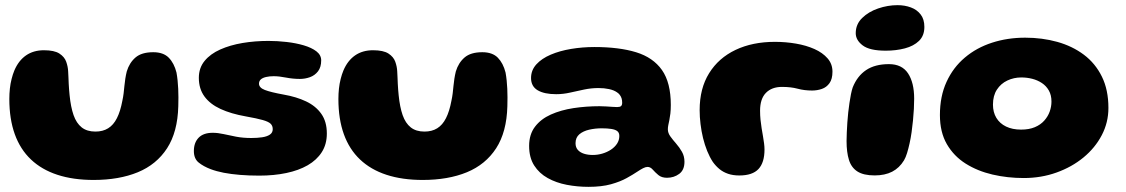

<svg xmlns="http://www.w3.org/2000/svg" viewBox="-20 -658 4344 741"><path d="M341.6 36.5Q262.4 36.5 201.6 16.6Q140.9 -3.2 99.6 -42.4Q58.2 -81.5 37.1 -140Q16 -198.5 16 -275.9Q16 -296.4 18.1 -315.9Q20.2 -335.5 24.8 -353.4Q29.2 -371.2 35.5 -386.2Q51.5 -424 80.3 -444.1Q109.1 -464.1 149.6 -464.1Q189.4 -464.1 209.1 -451.4Q228.8 -438.6 235.5 -419.8Q242.2 -400.9 243 -382.9Q243.8 -371.1 244.2 -358.9Q244.6 -346.6 245.2 -334.6Q245.9 -322.5 246.7 -311.3Q247.5 -300.1 248.6 -290.4Q253.1 -245 263.9 -213.8Q274.8 -182.6 295.2 -166.4Q315.6 -150.2 348.1 -150.2Q377 -150.2 397.4 -162.9Q417.9 -175.5 431.2 -201.9Q444.6 -228.2 452.2 -269.1Q455.4 -283.5 457.1 -297.8Q458.9 -312 460.1 -326.1Q461.4 -340.1 463.6 -354.2Q465.8 -368.2 469.2 -382.2Q479.2 -415.6 502.9 -436.1Q526.6 -456.5 571.4 -456.5Q610.5 -456.5 631.3 -435.3Q652.1 -414.1 661.1 -378.1Q663.8 -363.4 665.4 -347.6Q667.1 -331.9 667.8 -315.4Q668.5 -298.9 668.6 -282Q668.8 -265.1 668.1 -248.1Q665.6 -148.9 624.9 -85.9Q584.1 -23 511.8 6.8Q439.4 36.5 341.6 36.5Z M980.6 19.8Q941.2 19.8 906.8 17Q872.2 14.2 843.8 8.8Q815.2 3.2 793.2 -5.1Q764.9 -15.9 746.6 -30.8Q728.2 -45.8 728.2 -75.1Q728.2 -107.5 746.6 -126.5Q765 -145.5 800.8 -145.5Q820.9 -145.5 843.1 -140.5Q865.2 -135.5 891.7 -130.4Q918.1 -125.4 950 -125.4Q973.1 -125.4 991.8 -128.2Q1010.5 -131 1021.6 -138.5Q1032.6 -146 1032.6 -159.4Q1032.6 -172.5 1024.5 -180.4Q1016.4 -188.4 993.9 -194.8Q971.5 -201.2 928.5 -208.8Q871.6 -218.8 831.1 -237.5Q790.6 -256.2 769 -285.8Q747.4 -315.4 747.4 -357.5Q747.4 -395.9 769.6 -422.9Q791.8 -450 830 -467Q868.2 -484 916.2 -492.1Q964.2 -500.1 1016 -500.1Q1050.5 -500.1 1086.2 -496Q1122 -491.9 1152.3 -483Q1182.6 -474.1 1201.1 -459.9Q1219.6 -445.6 1219.6 -425Q1219.6 -398.8 1207.4 -382.9Q1195.1 -367 1176.4 -360.2Q1157.6 -353.4 1137.6 -353.4Q1110.6 -353.4 1083.8 -358.6Q1057 -363.9 1036.2 -363.9Q1020 -363.9 1007.1 -360.9Q994.1 -358 986.9 -351.8Q979.6 -345.5 979.6 -335.1Q979.6 -319.5 1002.1 -310.8Q1024.5 -302.1 1075 -292.9Q1124 -284.4 1161.4 -266.6Q1198.9 -248.8 1220.1 -218.6Q1241.4 -188.5 1241.4 -142.8Q1241.4 -101.2 1221.9 -70.8Q1202.5 -40.4 1167.5 -20.2Q1132.5 -0.1 1084.9 9.8Q1037.4 19.8 980.6 19.8Z M1611.6 36.5Q1532.4 36.5 1471.6 16.6Q1410.9 -3.2 1369.6 -42.4Q1328.2 -81.5 1307.1 -140Q1286 -198.5 1286 -275.9Q1286 -296.4 1288.1 -315.9Q1290.2 -335.5 1294.8 -353.4Q1299.2 -371.2 1305.5 -386.2Q1321.5 -424 1350.3 -444.1Q1379.1 -464.1 1419.6 -464.1Q1459.4 -464.1 1479.1 -451.4Q1498.8 -438.6 1505.5 -419.8Q1512.2 -400.9 1513 -382.9Q1513.8 -371.1 1514.2 -358.9Q1514.6 -346.6 1515.2 -334.6Q1515.9 -322.5 1516.7 -311.3Q1517.5 -300.1 1518.6 -290.4Q1523.1 -245 1533.9 -213.8Q1544.8 -182.6 1565.2 -166.4Q1585.6 -150.2 1618.1 -150.2Q1647 -150.2 1667.4 -162.9Q1687.9 -175.5 1701.2 -201.9Q1714.6 -228.2 1722.2 -269.1Q1725.4 -283.5 1727.1 -297.8Q1728.9 -312 1730.1 -326.1Q1731.4 -340.1 1733.6 -354.2Q1735.8 -368.2 1739.2 -382.2Q1749.2 -415.6 1772.9 -436.1Q1796.6 -456.5 1841.4 -456.5Q1880.5 -456.5 1901.3 -435.3Q1922.1 -414.1 1931.1 -378.1Q1933.8 -363.4 1935.4 -347.6Q1937.1 -331.9 1937.8 -315.4Q1938.5 -298.9 1938.6 -282Q1938.8 -265.1 1938.1 -248.1Q1935.6 -148.9 1894.9 -85.9Q1854.1 -23 1781.8 6.8Q1709.4 36.5 1611.6 36.5Z M2251.1 63.1Q2208.5 63.1 2167.6 55.3Q2126.6 47.5 2093.8 29.2Q2061 11 2041.6 -19.4Q2022.1 -49.9 2022.1 -94.8Q2022.1 -139.2 2044.7 -168.9Q2067.2 -198.6 2105.8 -215.9Q2144.4 -233.2 2193.1 -240.7Q2241.8 -248.1 2294 -248.1Q2307 -248.1 2319.9 -247.2Q2332.9 -246.4 2343.9 -245.6Q2355 -244.8 2361.6 -244.8Q2372.8 -244.8 2377 -248.7Q2381.2 -252.6 2381.2 -261.6Q2381.2 -271.1 2378.9 -278.5Q2376.5 -285.9 2372 -291.8Q2367.5 -297.8 2361 -301.9Q2349.1 -310.2 2330.4 -314.2Q2311.8 -318.2 2289.8 -318.2Q2261.8 -318.2 2234.3 -312.4Q2206.9 -306.6 2180.1 -300.6Q2153.4 -294.5 2126.5 -294.5Q2080.6 -294.5 2055.1 -309.6Q2029.5 -324.8 2029.5 -356.9Q2029.5 -387.1 2050.1 -409.7Q2070.6 -432.2 2105.6 -447.1Q2140.5 -462 2184.2 -469.2Q2228 -476.5 2273.9 -476.5Q2369.2 -476.5 2434.9 -456.4Q2500.6 -436.2 2534.8 -387.7Q2568.9 -339.1 2568.9 -253.1Q2568.9 -233.9 2567.2 -219.5Q2565.5 -205.1 2563.2 -194.2Q2560.9 -183.4 2559.2 -175Q2557.5 -166.6 2557.5 -158.9Q2557.5 -145 2567.1 -131.6Q2576.8 -118.1 2589.6 -103.6Q2602.4 -89 2612 -72Q2621.6 -55 2621.6 -33.6Q2621.6 -1.9 2601.3 13.1Q2581 28.1 2554.2 28.1Q2533.5 28.1 2520.9 17.6Q2508.4 7.1 2499.3 -3.3Q2490.2 -13.8 2479.2 -13.8Q2471.6 -13.8 2461.9 -8.8Q2452.1 -3.8 2439.1 4.9Q2423.4 15.5 2398.7 29.2Q2374 43 2337.9 53.1Q2301.9 63.1 2251.1 63.1ZM2267.9 -59.9Q2286.5 -59.9 2304.6 -65.2Q2322.6 -70.5 2337.6 -80.2Q2352.5 -90 2361.4 -103.5Q2370.2 -117 2370.2 -133.2Q2370.2 -145.8 2362.4 -151.9Q2354.5 -158.1 2339.2 -160.4Q2324 -162.8 2302 -162.8Q2277.1 -162.8 2253.9 -157.5Q2230.8 -152.2 2216 -139.8Q2201.2 -127.2 2201.2 -105.2Q2201.2 -89.4 2210.1 -79.4Q2218.9 -69.5 2233.9 -64.7Q2248.9 -59.9 2267.9 -59.9Z M2833.4 19.2Q2809 19.2 2790.1 12.8Q2771.2 6.4 2756.9 -5.3Q2742.6 -17 2731.2 -32.9Q2718.9 -51.6 2709.3 -75.2Q2699.8 -98.9 2693.3 -125.2Q2686.9 -151.6 2683.6 -179.2Q2680.2 -206.8 2680.2 -233Q2680.2 -316.8 2716.8 -375.5Q2753.2 -434.2 2818.7 -465.4Q2884.1 -496.5 2970.8 -496.5Q3012.2 -496.5 3051.9 -489.7Q3091.5 -482.9 3123.2 -468.8Q3154.9 -454.6 3173.8 -432.9Q3192.8 -411.2 3192.8 -381.4Q3192.8 -353 3181.3 -337Q3169.9 -321 3151.8 -314.8Q3133.8 -308.6 3114.2 -308.6Q3084.4 -308.6 3058.5 -315.6Q3032.6 -322.6 2997.9 -322.6Q2958.6 -322.6 2936 -299.6Q2913.4 -276.6 2913.4 -230.6Q2913.4 -212.9 2915.1 -195.9Q2916.8 -178.9 2919.4 -163.1Q2922 -147.2 2924.6 -132.5Q2927.1 -117.8 2928.8 -104.9Q2930.5 -92.1 2930.5 -81Q2930.5 -30.5 2907.2 -5.6Q2883.9 19.2 2833.4 19.2Z M3355.8 19Q3312.8 19 3289.1 3.8Q3265.5 -11.4 3256.4 -41Q3247.2 -70.6 3247.2 -113.4Q3247.2 -129.1 3248.1 -147.5Q3248.9 -165.9 3250.2 -185.2Q3251.5 -204.5 3253.6 -223.8Q3255.8 -243 3258.4 -260.9Q3261 -278.9 3264.1 -294.2Q3267.2 -309.6 3271 -320.8Q3288.5 -364.6 3322.8 -387.6Q3357 -410.5 3410.8 -410.5Q3460.9 -410.5 3484.5 -374.8Q3508.1 -339 3508.1 -277.4Q3508.1 -259.4 3507 -237.8Q3505.9 -216.1 3503.6 -193.4Q3501.4 -170.6 3498.2 -147.9Q3495 -125.1 3490.4 -104.7Q3485.9 -84.2 3480.7 -67.3Q3475.5 -50.4 3468.9 -39.2Q3451.1 -9.8 3423.2 4.6Q3395.2 19 3355.8 19ZM3398.5 -462.4Q3336.1 -462.4 3309.4 -482.8Q3282.6 -503.2 3282.6 -529.9Q3282.6 -564.4 3307.4 -588.6Q3332.1 -612.8 3369.2 -625.4Q3406.4 -638.1 3444 -638.1Q3471.8 -638.1 3495.2 -629.4Q3518.8 -620.8 3533.1 -602.2Q3547.5 -583.8 3547.5 -554Q3547.5 -520.4 3526.9 -500.3Q3506.2 -480.2 3472.2 -471.3Q3438.2 -462.4 3398.5 -462.4Z M3930.9 29.1Q3868.5 29.1 3810.6 15.7Q3752.6 2.2 3706.8 -26.6Q3661 -55.5 3634.2 -101.8Q3607.5 -148 3607.5 -214Q3607.5 -286.5 3633.1 -342.1Q3658.6 -397.8 3703.8 -435.8Q3748.9 -473.9 3808.5 -493.2Q3868.1 -512.6 3936.5 -512.6Q4002.2 -512.6 4060.4 -496.4Q4118.6 -480.1 4163.1 -446.8Q4207.5 -413.4 4232.6 -362.3Q4257.8 -311.2 4257.8 -241.4Q4257.8 -185.4 4232.2 -136.4Q4206.6 -87.4 4161.6 -50.3Q4116.5 -13.2 4057.4 7.9Q3998.4 29.1 3930.9 29.1ZM3920.6 -157.8Q3951.8 -157.8 3973.9 -167.2Q3996.1 -176.6 4010.2 -192.5Q4024.4 -208.4 4031.2 -227.5Q4038 -246.6 4038 -266.1Q4038 -291 4027.9 -308.7Q4017.9 -326.4 4001.1 -337.5Q3984.4 -348.6 3963.8 -353.9Q3943.2 -359.1 3921.8 -359.1Q3892.6 -359.1 3867.6 -347.2Q3842.6 -335.4 3827.4 -312.1Q3812.2 -288.8 3812.2 -254.2Q3812.2 -224.9 3825.3 -203.1Q3838.4 -181.4 3862.8 -169.6Q3887.1 -157.8 3920.6 -157.8Z"/></svg>

Font: Gluten Thin
Style: Regular
Weight: 100
Designer: Tyler Finck
Foundry: Etcetera Type Company
Version: Version 1.300